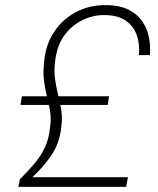

<svg xmlns="http://www.w3.org/2000/svg" viewBox="-20 -732 620 752"><path d="M52 0 58 -30Q90 -62 115 -91.5Q140 -121 156 -155Q172 -189 176 -234Q181 -269 176 -298Q171 -327 163.5 -356Q156 -385 152 -418Q148 -451 153 -492Q159 -557 191.5 -606.5Q224 -656 276.5 -684Q329 -712 392 -712Q448 -712 483.5 -694Q519 -676 538.5 -646.5Q558 -617 564 -583Q570 -549 567 -516H524Q528 -560 515.5 -595Q503 -630 472 -651.5Q441 -673 388 -673Q343 -673 301.5 -652.5Q260 -632 231.5 -592.5Q203 -553 196 -493Q191 -455 195.5 -423Q200 -391 207.5 -361Q215 -331 220 -300.5Q225 -270 220 -235Q214 -174 183.5 -127.5Q153 -81 107 -38H481L474 0ZM60 -321 66 -355H407L402 -321Z"/></svg>

Font: DM Sans 17pt ExtraLight
Style: Italic
Weight: 250
Italic angle: -10°
Version: Version 4.004;gftools[0.9.30]